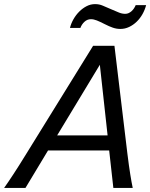

<svg xmlns="http://www.w3.org/2000/svg" viewBox="-30 -924 738 944"><path d="M251 -258.3H499L460.9 -605.5ZM506.8 -184.1H206.1L95.2 0H-9.8Q0.5 -14.6 11.2 -30.3Q22 -45.9 34.9 -65.9Q47.9 -85.9 64 -111.1Q80.1 -136.2 100.6 -169.9L427.7 -698.7H532.7L596.2 -169.9Q600.1 -136.7 603.8 -111.3Q607.4 -85.9 610.6 -65.9Q613.8 -45.9 616.7 -30Q619.6 -14.2 622.6 0H527.3ZM314 -786.6Q319.3 -808.6 331.3 -829.6Q343.3 -850.6 359.6 -866.9Q376 -883.3 395.8 -893.6Q415.5 -903.8 437.5 -903.8Q458 -903.8 475.3 -896.2Q492.7 -888.7 515.6 -878.9Q539.6 -868.7 554.9 -862.3Q570.3 -856 585.9 -856Q594.7 -856 602.5 -859.6Q610.4 -863.3 616.9 -869.1Q623.5 -875 628.7 -882.8Q633.8 -890.6 637.2 -898.9H688.5Q682.6 -876 670.7 -854.7Q658.7 -833.5 642.1 -817.4Q625.5 -801.3 605 -791.5Q584.5 -781.7 562 -781.7Q542.5 -781.7 524.4 -788.1Q506.3 -794.4 486.3 -804.7Q461.4 -817.4 446 -823.5Q430.7 -829.6 417 -829.6Q398.9 -829.6 385.3 -816.9Q371.6 -804.2 365.2 -786.6Z"/></svg>

Font: Andika New Basic
Style: Italic
Weight: 400
Italic angle: -14°
Designer: Victor Gaultney, Annie Olsen, Julie Remington, Don Collingsworth, Eric Hays
Foundry: SIL International
Version: Version 5.500